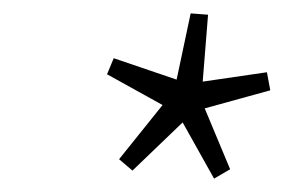

<svg xmlns="http://www.w3.org/2000/svg" viewBox="-20 -732 424 287"><path d="M178 -477 253 -549 300 -465 324 -479 286 -570 384 -597 379 -624 283 -610 291 -710 265 -712 244 -613 150 -645 140 -621 223 -575 158 -494Z"/></svg>

Font: Source Sans Pro Light
Style: Italic
Weight: 300
Italic angle: -11°
Designer: Paul D. Hunt
Foundry: Adobe Systems Incorporated
Version: Version 3.006;hotconv 1.0.111;makeotfexe 2.5.65597